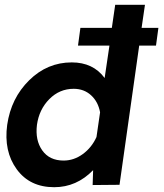

<svg xmlns="http://www.w3.org/2000/svg" viewBox="-20 -770 684 800"><path d="M630 -580H560L478 0L366 1L368 -61Q299 10 206 10Q104 10 49.5 -65Q-5 -140 10 -250Q26 -361 101.5 -435.5Q177 -510 279 -510Q368 -510 416 -445L436 -580H305L315 -654H446L460 -750H584L570 -654H640ZM245 -101Q288 -101 325 -128Q362 -155 382 -199L397 -302Q389 -346 359.5 -373Q330 -400 287 -400Q228 -400 185.5 -357Q143 -314 134 -250Q126 -186 156 -143.5Q186 -101 245 -101Z"/></svg>

Font: Oakes Grotesk
Style: Bold Italic
Weight: 600
Italic angle: -8°
Designer: Samuel Oakes
Foundry: Samuel Oakes
Version: Version 1.000;PS 001.000;hotconv 1.0.88;makeotf.lib2.5.64775